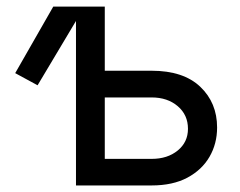

<svg xmlns="http://www.w3.org/2000/svg" viewBox="-20 -566 733 586"><path d="M94.7 -305.7 26.4 -342.8 142.6 -545.9H299.8V-350.1H442.9Q539.6 -350.1 591.1 -301.3Q642.6 -252.4 642.6 -176.8Q642.6 -127.4 619.4 -87.4Q596.2 -47.4 551.8 -23.7Q507.3 0 442.9 0H211.9V-502ZM299.8 -268.6V-81.1H442.9Q491.2 -81.1 522.5 -106.7Q553.7 -132.3 553.7 -172.9Q553.7 -215.3 522.5 -241.9Q491.2 -268.6 442.9 -268.6Z"/></svg>

Font: Inter
Style: Regular
Weight: 400
Designer: Rasmus Andersson
Foundry: rsms
Version: Version 4.001;git-9221beed3